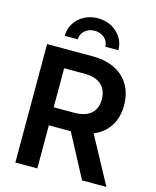

<svg xmlns="http://www.w3.org/2000/svg" viewBox="-137 -1047 926 1139"><g transform="rotate(15 326.0 -477.0)"><path d="M68.8 0V-727.5H346.2Q428.7 -727.5 486.3 -698.5Q543.9 -669.4 574 -616.7Q604 -564 604 -493.7Q604 -423.3 573.2 -371.8Q542.5 -320.3 484.1 -292.5Q425.8 -264.6 342.3 -264.6H147.9V-375.5H327.6Q375 -375.5 405.8 -389.4Q436.5 -403.3 451.9 -429.7Q467.3 -456.1 467.3 -493.7Q467.3 -532.2 451.9 -559.3Q436.5 -586.4 405.5 -600.8Q374.5 -615.2 327.1 -615.2H203.6V0ZM478.5 0 303.7 -329.6H449.7L627.9 0ZM321.8 -953.6Q369.1 -953.6 406.2 -933.3Q443.4 -913.1 465.1 -878.7Q486.8 -844.2 486.8 -801.8H406.2Q406.2 -834.5 381.6 -855.7Q356.9 -877 321.8 -877Q286.6 -877 262 -855.7Q237.3 -834.5 237.3 -801.8H157.2Q157.2 -844.2 178.7 -878.7Q200.2 -913.1 237.5 -933.3Q274.9 -953.6 321.8 -953.6Z"/></g></svg>

Font: V-Inter
Style: SemiBold-600
Weight: 600
Designer: Rasmus Andersson
Foundry: rsms
Version: Version 4.000;git-4146feb